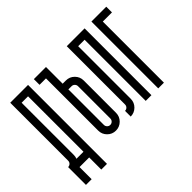

<svg xmlns="http://www.w3.org/2000/svg" viewBox="-137 -814 1161 1161"><g transform="rotate(-45 443.5 -233.5)"><path d="M69.1 103.7H20.4Q20.4 103.7 20.4 -48.7Q32.1 -48.7 40 -56.6Q47.9 -64.6 47.9 -76.2V-571.4H200.3V103.7H151.6V0H69.1ZM91.6 -48.7H151.6V-522.7H96.6V-76.2Q96.6 -62.1 91.6 -48.7Z M304.9 -522.7H249.9V-571.4Q249.9 -571.4 353.6 -571.4V-428.6H381.1Q412.7 -428.6 435 -406.3Q457.3 -384 457.3 -352.4V-76.2Q457.3 -44.6 435 -22.3Q412.7 0 381.1 0Q349.4 0 327.2 -22.3Q304.9 -44.6 304.9 -76.2ZM353.6 -76.2Q353.6 -65 361.5 -56.9Q369.4 -48.7 381.1 -48.7Q392.3 -48.7 400.5 -56.6Q408.6 -64.6 408.6 -76.2V-352.4Q408.6 -363.6 400.5 -371.7Q392.3 -379.8 381.1 -379.8H353.6Z M580.2 -73.3Q580.2 -41.6 557.9 -19.4Q535.6 2.9 504 2.9V-45.8Q515.6 -45.8 523.5 -53.7Q531.4 -61.6 531.4 -73.3V-571.4H683.9V0H635.2V-522.7H580.2Z M790.9 -522.7V0Q790.9 0 742.2 0V-571.4H869.2V-522.7Z"/></g></svg>

Font: Marapfhont
Style: Book
Weight: 400
Version: Version 0.15